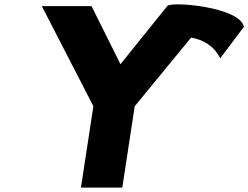

<svg xmlns="http://www.w3.org/2000/svg" viewBox="-20 -853 1129 873"><path d="M740.2 -825C751.3 -848.4 1071.7 -822.6 1088.9 -731L981.4 -588C950.9 -647 901.5 -673 848.8 -682L592.6 -370L536 0H348L404.6 -370L170.2 -825H396.2L527.8 -561Z"/></svg>

Font: Sztylet
Style: BdObl
Weight: 700
Foundry: Cannot Into Space Fonts, PlusOne Fonts
Version: Version 0.12